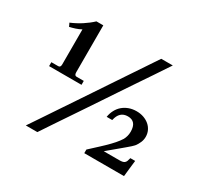

<svg xmlns="http://www.w3.org/2000/svg" viewBox="-148 -860 1121 1077"><g transform="rotate(30 412.5 -322.0)"><path d="M231 -674.3V-370.6Q231 -349.6 245.1 -349.6H292V-324.2H82V-349.6H126.5Q141.1 -349.6 141.1 -368.7V-596.2Q124 -586.9 105.2 -580.8Q86.4 -574.7 68.8 -570.8Q64.9 -579.1 63 -583.7Q61 -588.4 58.6 -592.3Q95.7 -607.9 128.2 -628.9Q160.6 -649.9 186.5 -674.3ZM497.1 0V-23.4Q531.7 -55.2 553.2 -75.2Q574.7 -95.2 577.1 -97.7Q603 -122.6 620.6 -142.8Q638.2 -163.1 648.4 -179.7V-179.2Q662.6 -205.1 662.6 -233.9Q662.6 -301.3 606.4 -301.3Q552.7 -301.3 540 -239.3H503.9Q507.8 -263.7 518.6 -284.2Q529.3 -304.7 546.1 -319.3Q563 -334 585.4 -342.3Q607.9 -350.6 634.8 -350.6Q659.2 -350.6 680.2 -343.3Q701.2 -335.9 716.8 -322.8Q732.4 -309.6 741.2 -291.3Q750 -272.9 750 -251Q750 -232.9 742.7 -215.1Q735.4 -197.3 722.7 -181.2Q718.3 -175.8 708 -166.7Q697.8 -157.7 684.8 -146.7Q671.9 -135.7 657.2 -123.5Q642.6 -111.3 629.2 -100.1Q615.7 -88.9 604.2 -79.3Q592.8 -69.8 586.4 -64H685.5Q698.2 -64 706.5 -65.7Q714.8 -67.4 720.2 -71.8Q725.6 -76.2 728.8 -84.2Q731.9 -92.3 734.9 -105H766.1Q763.2 -79.1 760 -52.5Q756.8 -25.9 754.4 0ZM135.3 29.3Q143.6 17.1 160.4 -7.8Q177.2 -32.7 200.2 -67.1Q223.1 -101.6 251 -143.1Q278.8 -184.6 309.1 -229.7Q339.4 -274.9 370.8 -322Q402.3 -369.1 432.6 -414.6Q462.9 -460 490.7 -501.5Q518.6 -543 541.5 -577.4Q564.5 -611.8 581.3 -637Q598.1 -662.1 606.4 -674.3H681.2Q672.9 -662.1 656.2 -637Q639.6 -611.8 616.7 -577.6Q593.8 -543.5 565.7 -502Q537.6 -460.4 507.3 -415Q477.1 -369.6 445.6 -322.5Q414.1 -275.4 383.8 -230Q353.5 -184.6 325.4 -143.1Q297.4 -101.6 274.4 -67.4Q251.5 -33.2 234.9 -8.1Q218.3 17.1 210 29.3Z"/></g></svg>

Font: XB Niloofar
Style: Bold
Weight: 700
Designer: Behnam
Foundry: Irmug
Version: Version 7.201 2008